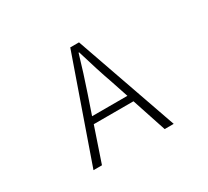

<svg xmlns="http://www.w3.org/2000/svg" viewBox="-143 -957 1285 1186"><g transform="rotate(-30 500.0 -364.5)"><path d="M373 -293H625L581.1 -424.8Q548.8 -514.6 501 -674.8H497.1Q460 -547.9 418 -424.8ZM721.7 0 640.6 -245.1H357.4L274.4 0H213.9L468.8 -728.5H531.2L786.1 0Z"/></g></svg>

Font: Gen Shin Gothic Monospace Light
Style: Regular
Weight: 300
Designer: [Source Han Sans]
Ryoko NISHIZUKA  (kana & ideographs); Paul D. Hunt (Latin, Greek & Cyrillic); Wenlong ZHANG  (bopomofo
Version: Version 1.002.20150607